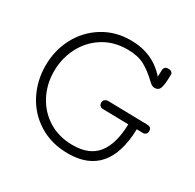

<svg xmlns="http://www.w3.org/2000/svg" viewBox="-150 -854 1036 1018"><g transform="rotate(30 368.0 -345.5)"><path d="M698 -320Q698 -308 691 -301.5Q684 -295 673 -295L636 -296Q628 -2 384 -2Q282 -2 205.5 -49.5Q129 -97 88.5 -176Q48 -255 48 -347Q48 -440 89 -518Q130 -596 204.5 -642.5Q279 -689 374 -689Q509 -689 593 -593Q594 -605 594 -630Q594 -658 621 -658Q633 -658 640.5 -652.5Q648 -647 648 -639Q648 -574 638 -551Q630 -533 608 -533Q598 -533 591.5 -536.5Q585 -540 574 -550Q528 -594 487 -616Q446 -638 382 -638Q298 -638 234.5 -597.5Q171 -557 136.5 -489.5Q102 -422 102 -343Q102 -264 137 -197.5Q172 -131 235.5 -92Q299 -53 383 -53Q485 -53 533 -114.5Q581 -176 584 -296L429 -299Q415 -299 408.5 -306Q402 -313 402 -324Q402 -337 410.5 -343.5Q419 -350 430 -350L672 -345Q698 -345 698 -320Z"/></g></svg>

Font: Mali Light
Style: Regular
Weight: 300
Designer: Kitiyaporn Chalermlarp | Katatrad Aksorn Co.,Ltd.
Foundry: Cadson Demak Co.,Ltd.
Version: Version 1.000; ttfautohint (v1.6)